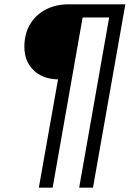

<svg xmlns="http://www.w3.org/2000/svg" viewBox="-20 -688 608 890"><path d="M160 182 249 -320Q176 -322 134.5 -363.5Q93 -405 93 -471Q93 -531 119 -575Q145 -619 191.5 -643.5Q238 -668 298 -668H561L411 182H347L486 -607H363L224 182Z"/></svg>

Font: Gantari
Style: Italic
Weight: 400
Italic angle: -10°
Designer: Anugrah Pasau
Foundry: Lafontype
Version: Version 1.000; ttfautohint (v1.8.3)